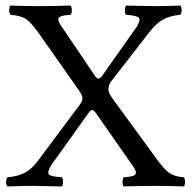

<svg xmlns="http://www.w3.org/2000/svg" viewBox="-20 -667 700 689"><path d="M538.1 -102.1Q568.8 -59.1 587.9 -46.1Q606.9 -33.2 639.2 -30.8Q644 -25.9 644 -14.4Q644 -2.9 640.1 2Q580.1 0 538.1 0Q498 0 423.8 2Q419.9 -2 419.9 -13.9Q419.9 -25.9 423.8 -30.8Q463.9 -32.7 467.3 -43.9Q470.7 -55.2 447.3 -85L324.2 -261.2Q316.4 -272.5 310.1 -272Q305.2 -272 294.9 -257.8L163.1 -73.2Q147.9 -47.4 156.5 -40.3Q165 -33.2 202.1 -30.8Q206.1 -25.9 206.1 -13.9Q206.1 -2 202.1 2Q122.1 0 97.2 0Q67.4 0 6.8 2Q2 -2 2 -13.9Q2 -25.9 6.8 -30.8Q43 -33.7 68.6 -46.9Q94.2 -60.1 118.2 -92.8L266.1 -291Q275.9 -304.2 275.9 -314.2Q275.9 -324.2 262.2 -344.2L119.6 -546.9Q90.3 -588.4 71.3 -599.9Q52.2 -611.3 18.1 -613.8Q13.2 -618.7 13.2 -630.4Q13.2 -642.1 17.1 -647Q77.1 -645 119.1 -645Q159.2 -645 232.9 -647Q237.8 -642.1 237.8 -630.1Q237.8 -618.2 232.9 -613.8Q192.9 -611.8 189.7 -600.8Q186.5 -589.8 209.5 -559.6L319.8 -396Q327.6 -384.8 332 -384.8Q339.8 -384.8 348.1 -397L471.2 -571.8Q486.3 -596.7 477.1 -604.2Q467.8 -611.8 432.1 -613.8Q428.2 -617.7 428.2 -629.9Q428.2 -642.1 432.1 -647Q512.2 -645 537.1 -645Q566.9 -645 627 -647Q631.8 -642.1 631.8 -630.1Q631.8 -618.2 627 -613.8Q590.8 -610.8 565.9 -597.4Q541 -584 516.1 -551.8L378.9 -375Q369.1 -361.8 369.1 -345.2Q369.1 -334 384.8 -312Z"/></svg>

Font: Linux Libertine
Style: Regular
Weight: 400
Designer: Philipp H. Poll
Foundry: Philipp H. Poll
Version: Version 5.3.0 ; ttfautohint (v0.9)